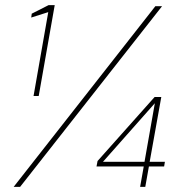

<svg xmlns="http://www.w3.org/2000/svg" viewBox="-20 -724 701 744"><path d="M110 -352 167 -677 101 -656 103 -671 168 -704H192L130 -352ZM33 0 582 -700H608L58 0ZM523 0 537 -79H354L358 -100L579 -348H605L560 -97H619L616 -79H557L543 0ZM379 -97H540L580 -324Z"/></svg>

Font: DM Sans Thin
Style: Italic
Weight: 250
Italic angle: -10°
Designer: Colophon Foundry, Jonny Pinhorn
Foundry: Colophon Foundry
Version: Version 4.004;gftools[0.9.30]